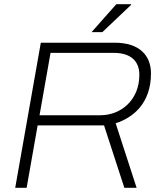

<svg xmlns="http://www.w3.org/2000/svg" viewBox="-20 -888 779 908"><path d="M413 -736H464L600 -865V-868H530ZM52 0H106L158 -295H472L568 0H626L527 -305C608 -331 694 -398 694 -541C694 -625 640 -686 523 -686H173ZM167 -343 219 -638H517C599 -638 639 -599 639 -534C639 -414 551 -343 455 -343Z"/></svg>

Font: Archivo Thin
Style: Italic
Weight: 100
Italic angle: -10°
Designer: Hector Gatti
Foundry: Omnibus-Type
Version: Version 2.001